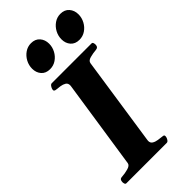

<svg xmlns="http://www.w3.org/2000/svg" viewBox="-284 -1005 1077 1077"><g transform="rotate(-45 254.5 -467.0)"><path d="M17.1 -20Q17.1 -29.8 21.2 -36.1Q25.4 -42.5 36.1 -43Q60.1 -44.4 85.7 -51.3Q111.3 -58.1 113.8 -74.2L193.4 -602.5Q194.3 -608.4 194.3 -611.3Q194.3 -628.4 181.9 -636Q169.4 -643.6 152.6 -646.2Q135.7 -648.9 122.1 -649.9Q106.9 -651.4 106.9 -660.2Q106.9 -661.6 107.2 -663.8Q107.4 -666 107.9 -668Q108.9 -673.3 115.2 -683.1Q121.6 -692.9 129.9 -692.9H444.8Q451.7 -692.9 454.1 -686Q456.5 -679.2 456.5 -672.9Q456.5 -651.4 436.5 -649.9Q411.6 -647.9 388.2 -641.6Q364.7 -635.3 362.3 -618.7L283.7 -90.3Q282.7 -83.5 282.7 -81.5Q282.7 -64.9 295.4 -57.1Q308.1 -49.3 325.2 -46.9Q342.3 -44.4 355.5 -43Q363.3 -42.5 366.9 -40.5Q370.6 -38.6 370.6 -32.2Q370.6 -30.8 369.6 -24.9Q369.1 -19.5 363 -9.8Q356.9 0 348.6 0H28.8Q22 0 19.5 -6.8Q17.1 -13.7 17.1 -20ZM411.6 -754.9Q378.4 -754.9 360.1 -775.9Q341.8 -796.9 341.8 -828.1Q341.8 -855.5 354.7 -879.6Q367.7 -903.8 389.6 -918.9Q411.6 -934.1 438.5 -934.1Q471.7 -934.1 490.2 -912.8Q508.8 -891.6 508.8 -859.9Q508.8 -833 495.8 -808.8Q482.9 -784.7 460.9 -769.8Q439 -754.9 411.6 -754.9ZM178.7 -754.9Q145.5 -754.9 127.2 -775.9Q108.9 -796.9 108.9 -828.1Q108.9 -855.5 121.8 -879.6Q134.8 -903.8 156.7 -918.9Q178.7 -934.1 205.6 -934.1Q238.8 -934.1 257.3 -912.8Q275.9 -891.6 275.9 -859.9Q275.9 -833 262.9 -808.8Q250 -784.7 228 -769.8Q206.1 -754.9 178.7 -754.9Z"/></g></svg>

Font: Gelasio
Style: Bold Italic
Weight: 700
Italic angle: -8.5°
Designer: Eben Sorkin
Foundry: Eben Sorkin
Version: Version 1.008